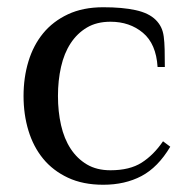

<svg xmlns="http://www.w3.org/2000/svg" viewBox="-20 -500 523 530"><path d="M265 -480Q318 -480 354.5 -472Q391 -464 410 -445Q419 -436 424.5 -425Q430 -414 432 -399Q434 -384 434.5 -363.5Q435 -343 435 -315H415Q411 -379 374.5 -409.5Q338 -440 285 -440Q247 -440 220 -424Q193 -408 175 -380.5Q157 -353 148.5 -315.5Q140 -278 140 -235Q140 -192 148.5 -154.5Q157 -117 175 -89.5Q193 -62 220 -46Q247 -30 285 -30Q338 -30 371 -51Q404 -72 430 -110L450 -95Q416 -38 370.5 -14Q325 10 265 10Q209 10 167.5 -9.5Q126 -29 99 -62Q72 -95 58.5 -139.5Q45 -184 45 -235Q45 -286 58.5 -330.5Q72 -375 99 -408Q126 -441 167.5 -460.5Q209 -480 265 -480Z"/></svg>

Font: Philosopher
Style: Regular
Weight: 400
Designer: Jovanny Lemonad
Foundry: Jovanny Lemonad
Version: Version 1.000